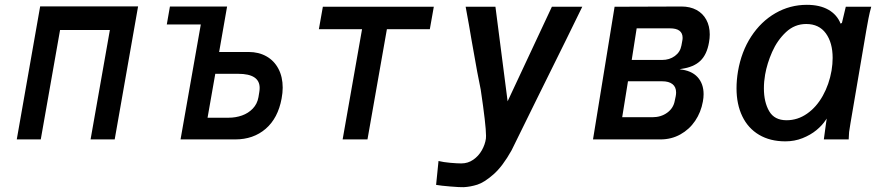

<svg xmlns="http://www.w3.org/2000/svg" viewBox="-20 -578 3640 796"><path d="M146.5 -551.5H552.5L455.5 0H355.5L435.5 -453.5H229L149 0H49.5Z M812.5 -476.5H671.5L684.5 -551H921.5L888.5 -362.5H1011Q1052.5 -362.5 1084.5 -344.5Q1116.5 -326.5 1134.2 -293Q1152 -259.5 1152 -214.5Q1152 -193.5 1147.5 -169.5Q1132.5 -88 1081.5 -44Q1030.5 0 955 0H728.5ZM1051.5 -175 1055 -196.5Q1056.5 -205.5 1056.5 -213.5Q1056.5 -272 967.5 -272H872.5L840.5 -90H928.5Q957 -90 983.2 -99.2Q1009.5 -108.5 1028 -127.8Q1046.5 -147 1051.5 -175Z M1481 -457H1302L1318.5 -550H1778.5L1762 -457H1584L1503.5 0H1400.5Z M1892.5 99.5Q1920 99.5 1942 84.2Q1964 69 1977.5 45.2Q1991 21.5 1994.5 -3.5Q1995 -6.5 1995 -15Q1995 -59 1973 -206.5Q1963 -251 1934.5 -414.5Q1926.5 -464 1910.5 -550H2034L2084.5 -158L2268 -550H2394Q2355 -469 2207 -170.5Q2106 35 2101 45Q2064 111.5 2025.8 145Q1987.5 178.5 1959 187.5Q1930.5 196.5 1902.5 198Q1886.5 198.5 1847.2 195.2Q1808 192 1788 188.5L1798 89.5Q1818.5 94.5 1846.8 97Q1875 99.5 1892.5 99.5Z M2528 -550 2805.5 -551Q2841 -551 2867.5 -536.8Q2894 -522.5 2908.2 -496.2Q2922.5 -470 2922.5 -435Q2922.5 -419.5 2919.5 -403Q2911 -352 2883.5 -325.8Q2856 -299.5 2805 -292.5L2797.5 -290.5Q2846.5 -286 2871.8 -258.5Q2897 -231 2897 -187.5Q2897 -173 2894 -157Q2886 -112.5 2862 -77Q2838 -41.5 2800.8 -20.8Q2763.5 0 2718 0H2438.5ZM2777.5 -160.5 2781.5 -179.5Q2783 -188 2783 -194.5Q2783 -217.5 2768 -229.2Q2753 -241 2725.5 -241H2583.5L2559.5 -92H2684.5Q2720.5 -92 2746.2 -110.8Q2772 -129.5 2777.5 -160.5ZM2805 -389 2808.5 -408Q2810 -415 2810 -421Q2810 -460.5 2757.5 -460.5H2619.5L2599 -329.5H2725.5Q2755.5 -329.5 2777.8 -345.8Q2800 -362 2805 -389Z M3033.5 -212Q3033.5 -245.5 3039.5 -282Q3053.5 -364 3094.2 -426.5Q3135 -489 3195 -523.5Q3255 -558 3325 -558Q3378.5 -558 3414.2 -537.8Q3450 -517.5 3465 -480L3470.5 -483L3486.5 -550H3592Q3585.5 -527 3580.5 -501.2Q3575.5 -475.5 3571.5 -452L3506 -67.5Q3501.5 -41.5 3500.2 -30.5Q3499 -19.5 3498.5 0H3395.5L3404 -63L3407.5 -86.5L3403 -80Q3389 -58.5 3364.8 -38.5Q3340.5 -18.5 3307.2 -5.2Q3274 8 3236 8Q3173 8 3127.2 -19Q3081.5 -46 3057.5 -95.8Q3033.5 -145.5 3033.5 -212ZM3427.5 -285.5Q3432 -312.5 3432 -338Q3432 -401 3403.8 -439.8Q3375.5 -478.5 3322.5 -478.5Q3274.5 -478.5 3238.5 -444.8Q3202.5 -411 3181.2 -362.8Q3160 -314.5 3152 -268.5Q3147 -240 3147 -211.5Q3147 -155 3168.8 -117.2Q3190.5 -79.5 3241 -79.5Q3287 -79.5 3326 -106.8Q3365 -134 3391.2 -181Q3417.5 -228 3427.5 -285.5Z"/></svg>

Font: JuliaMono SemiBold
Style: Italic
Weight: 600
Italic angle: -9°
Monospace: yes
Designer: cormullion
Foundry: corm
Version: Version 0.056; ttfautohint (v1.8.4)